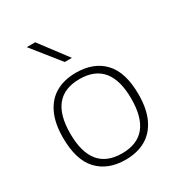

<svg xmlns="http://www.w3.org/2000/svg" viewBox="-191 -933 991 1067"><g transform="rotate(-30 304.5 -399.5)"><path d="M62.5 -270.5Q62.5 -364 92.5 -426.2Q122.5 -488.5 176.8 -518.5Q231 -548.5 304.5 -548.5Q418.5 -548.5 482.8 -480.2Q547 -412 547 -270.5Q547 -176.5 516.8 -114Q486.5 -51.5 432.2 -21.2Q378 9 304.5 9Q191 9 126.8 -59.8Q62.5 -128.5 62.5 -270.5ZM500 -269.5Q500 -508 304.5 -508Q109 -508 109 -271Q109 -31.5 304.5 -31.5Q500 -31.5 500 -269.5ZM281.5 -631 140 -808H194L327.5 -631Z"/></g></svg>

Font: Encode Sans Expanded ExtraLight
Style: Regular
Weight: 275
Width: 7
Designer: Multiple Designers
Foundry: Impallari Type
Version: Version 2.000